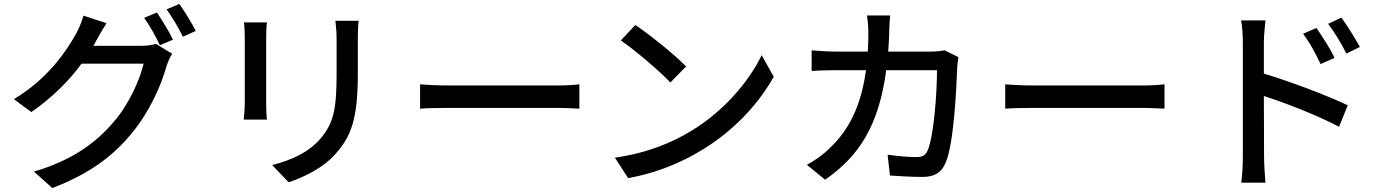

<svg xmlns="http://www.w3.org/2000/svg" viewBox="-20 -871 6990 968"><path d="M820 -824C848 -785 881 -729 902 -686L967 -715C949 -752 911 -813 884 -851ZM707 -781C734 -743 768 -683 786 -643L852 -671C834 -710 795 -773 771 -808ZM450 -640C457 -649 460 -657 465 -666C476 -686 497 -723 517 -754L401 -792C393 -763 376 -723 364 -702C316 -615 223 -475 50 -371L138 -306C242 -378 327 -462 391 -550H704C685 -467 627 -340 552 -255C465 -152 343 -62 151 -6L244 77C431 6 552 -86 644 -199C735 -308 794 -444 820 -539C827 -559 837 -584 848 -600L766 -650C747 -643 719 -640 691 -640Z M1671 -766C1674 -739 1677 -710 1677 -674V-502C1677 -325 1664 -251 1594 -170C1533 -101 1448 -63 1352 -39L1435 48C1508 24 1610 -23 1674 -98C1748 -182 1784 -267 1784 -496V-674C1784 -710 1785 -739 1788 -766ZM1210 -758C1213 -737 1214 -703 1214 -684V-349C1214 -320 1210 -285 1209 -268H1326C1323 -288 1322 -322 1322 -349V-684C1322 -712 1323 -737 1326 -758Z M2098 -323C2131 -326 2190 -327 2246 -327H2790C2834 -327 2878 -324 2901 -323V-446C2877 -443 2838 -440 2789 -440H2246C2190 -440 2130 -443 2098 -446Z M3183 -745 3110 -667C3184 -617 3309 -509 3360 -455L3439 -536C3383 -594 3255 -697 3183 -745ZM3080 -76 3147 27C3449 -27 3729 -215 3881 -484L3820 -593C3759 -465 3634 -315 3473 -216C3377 -156 3252 -101 3080 -76Z M4743 -617C4723 -614 4701 -611 4674 -611H4458C4461 -642 4462 -674 4463 -709C4464 -733 4465 -770 4468 -793H4351C4355 -770 4358 -729 4358 -706C4358 -673 4357 -641 4355 -611H4194C4155 -611 4111 -614 4072 -617V-513C4111 -516 4157 -517 4194 -517H4346C4321 -336 4260 -215 4163 -124C4128 -89 4084 -59 4048 -40L4140 35C4312 -84 4411 -239 4448 -517H4704C4704 -408 4689 -186 4657 -113C4646 -88 4631 -79 4600 -79C4559 -79 4506 -84 4455 -91L4467 14C4518 17 4574 21 4630 21C4691 21 4725 0 4746 -47C4790 -142 4802 -432 4806 -532C4807 -545 4809 -566 4812 -583Z M5048 -323C5081 -326 5140 -327 5196 -327H5740C5784 -327 5828 -324 5851 -323V-446C5827 -443 5788 -440 5739 -440H5196C5140 -440 5080 -443 5048 -446Z M6836 -634C6812 -679 6770 -745 6743 -782L6676 -751C6711 -704 6739 -658 6768 -601ZM6352 -656C6352 -692 6357 -735 6360 -768H6237C6244 -735 6246 -688 6246 -656V-78C6246 -40 6243 15 6238 50H6360C6357 12 6353 -46 6353 -78L6352 -387C6462 -352 6625 -288 6731 -232L6775 -340C6676 -388 6485 -460 6352 -500ZM6708 -579C6687 -627 6644 -690 6617 -730L6550 -701C6585 -653 6611 -605 6638 -548Z"/></svg>

Font: Spoqa Han Sans Neo Medium
Style: Regular
Weight: 500
Designer: [Spoqa Han Sans Neo] Dong-huui Kim  Younghwa Kang  Yujin Lee  [Noto Sans] Ryoko NISHIZUKA  (kana & ideographs); Paul D. 
Foundry: Spoqa (http://www.spoqa-han-sans.com)
Version: Version 1.000